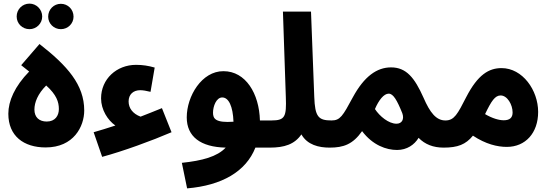

<svg xmlns="http://www.w3.org/2000/svg" viewBox="-20 -810 3040 1060"><path d="M143 -649C181 -649 213 -680 213 -719C213 -758 181 -790 143 -790C103 -790 72 -758 72 -719C72 -680 103 -649 143 -649ZM316 -649C355 -649 386 -680 386 -718C386 -758 355 -789 316 -789C277 -789 246 -758 246 -718C246 -680 277 -649 316 -649ZM232 4C387 4 445 -112 445 -200C445 -342 352 -447 198 -567L97 -450L141 -415C61 -333 26 -252 26 -182C26 -59 111 4 232 4ZM238 -139C197 -139 170 -162 170 -205C170 -245 189 -292 235 -338C292 -287 305 -247 305 -208C305 -172 285 -139 238 -139Z M544 56C659 25 818 -33 927 -80L874 -213C833 -196 794 -181 756 -166C713 -182 690 -213 690 -250C690 -289 716 -312 754 -312C768 -312 788 -309 811 -303L834 -437C799 -447 768 -452 731 -452C624 -452 538 -374 538 -267C538 -204 575 -146 617 -117C575 -103 535 -91 497 -80Z M1013 230C1205 214 1338 137 1390 5H1469C1526 5 1554 -25 1554 -72C1554 -112 1531 -145 1479 -145H1415C1411 -294 1336 -417 1214 -417C1094 -418 1011 -279 1011 -162C1011 -56 1087 2 1226 5C1179 55 1097 77 984 89ZM1156 -188C1156 -223 1174 -272 1207 -272C1243 -272 1266 -222 1269 -138C1169 -131 1156 -155 1156 -188Z M1469 5C1550 5 1606 -13 1644 -68C1677 -10 1740 5 1800 5C1855 5 1885 -26 1885 -72C1885 -112 1862 -145 1810 -145C1737 -145 1719 -166 1715 -275L1697 -746H1542L1558 -274C1562 -166 1554 -145 1479 -145Z M1800 5C1876 5 1928 -13 1979 -86C2038 -8 2113 18 2172 18C2227 18 2268 -11 2291 -49C2326 -13 2372 5 2429 5C2483 5 2514 -27 2514 -72C2514 -112 2491 -145 2439 -145C2388 -145 2354 -188 2318 -271C2269 -381 2223 -438 2139 -438C2061 -438 1991 -389 1928 -273C1872 -169 1858 -145 1810 -145ZM2050 -208C2071 -257 2099 -293 2126 -293C2151 -293 2172 -257 2201 -185C2213 -152 2199 -127 2169 -127C2126 -127 2076 -168 2050 -208Z M2429 5C2507 5 2551 -12 2591 -61C2662 -14 2726 1 2778 1C2881 1 2951 -76 2951 -192C2951 -312 2865 -434 2749 -434C2679 -434 2618 -398 2554 -274C2506 -180 2488 -145 2439 -145ZM2744 -283C2781 -283 2810 -232 2810 -189C2810 -161 2795 -146 2761 -146C2734 -146 2697 -157 2658 -180C2693 -253 2713 -283 2744 -283Z"/></svg>

Font: Noto Sans Arabic UI SmCn XBd
Style: Regular
Weight: 800
Width: 4
Designer: Monotype Design Team, Nadine Chahine and Nizar Qandah
Foundry: Monotype Imaging Inc.
Version: Version 2.010